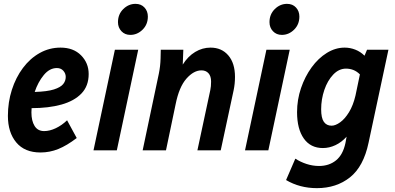

<svg xmlns="http://www.w3.org/2000/svg" viewBox="-20 -780 2047 996"><path d="M21 -179Q21 -250 41.5 -314Q62 -378 99 -427.5Q136 -477 186 -505Q236 -533 294 -533Q361 -533 400.5 -493Q440 -453 440 -396Q440 -334 402.5 -295Q365 -256 298.5 -237.5Q232 -219 144 -219Q143 -208 143 -197Q143 -153 159.5 -126.5Q176 -100 209 -100Q238 -100 269.5 -115Q301 -130 328 -156L378 -64Q327 -25 282.5 -7Q238 11 190 11Q108 11 64.5 -41Q21 -93 21 -179ZM275 -427Q237 -427 207 -390.5Q177 -354 160 -303Q225 -305 259.5 -316Q294 -327 307.5 -343.5Q321 -360 321 -381Q321 -399 308.5 -413Q296 -427 275 -427Z M592 -665Q592 -706 619.5 -733Q647 -760 683 -760Q712 -760 729.5 -741Q747 -722 747 -694Q747 -653 719.5 -626Q692 -599 656 -599Q628 -599 610 -618Q592 -637 592 -665ZM465 0 576 -522H697L586 0Z M720 0 804 -398Q812 -437 813 -477L814 -522H931L928 -445Q955 -488 992.5 -510.5Q1030 -533 1072 -533Q1130 -533 1164.5 -492.5Q1199 -452 1199 -381Q1199 -345 1192 -312L1125 0H1004L1071 -313Q1073 -322 1074 -333Q1075 -344 1075 -357Q1075 -385 1061.5 -400Q1048 -415 1025 -415Q985 -415 947 -372Q909 -329 891 -239L841 0Z M1378 -665Q1378 -706 1405.5 -733Q1433 -760 1469 -760Q1498 -760 1515.5 -741Q1533 -722 1533 -694Q1533 -653 1505.5 -626Q1478 -599 1442 -599Q1414 -599 1396 -618Q1378 -637 1378 -665ZM1251 0 1362 -522H1483L1372 0Z M1464 154 1512 43Q1538 60 1570 70.5Q1602 81 1635 81Q1687 81 1723 52Q1759 23 1772 -38L1778 -71Q1752 -42 1720 -27Q1688 -12 1655 -12Q1591 -12 1556 -61.5Q1521 -111 1521 -198Q1521 -263 1541.5 -323Q1562 -383 1596.5 -430.5Q1631 -478 1675.5 -505.5Q1720 -533 1768 -533Q1796 -533 1823 -522.5Q1850 -512 1871 -491L1884 -522H1995L1892 -40Q1866 84 1795.5 140Q1725 196 1624 196Q1535 196 1464 154ZM1646 -213Q1646 -168 1660 -148Q1674 -128 1700 -128Q1720 -128 1744.5 -145.5Q1769 -163 1790.5 -198Q1812 -233 1824 -284L1847 -394Q1831 -410 1813 -417Q1795 -424 1775 -424Q1738 -424 1708.5 -393Q1679 -362 1662.5 -313.5Q1646 -265 1646 -213Z"/></svg>

Font: Radio Canada Condensed SemiBold
Style: Italic
Weight: 600
Width: 3
Italic angle: -12°
Designer: Charles Daoud, Etienne Aubert Bonn, Alexandre Saumier Demers, Jacques Le Bailly
Foundry: Radio-Canada
Version: Version 2.104; ttfautohint (v1.8.4.7-5d5b);gftools[0.9.28.de